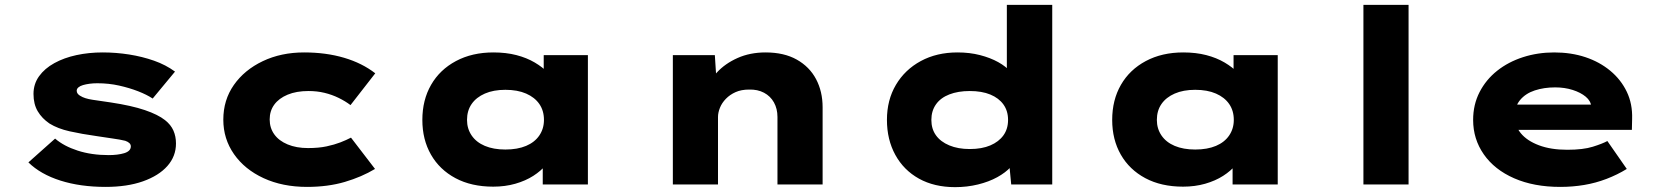

<svg xmlns="http://www.w3.org/2000/svg" viewBox="-20 -760 6855 791"><path d="M415 10Q311 10 229 -16Q147 -42 97 -91L207 -189Q243 -158 300 -139.5Q357 -121 428 -121Q446 -121 462.5 -123Q479 -125 492 -129Q505 -133 512 -140Q519 -147 519 -157Q519 -172 496 -180Q476 -185 443.5 -189.5Q411 -194 380 -199Q316 -208 267 -219Q218 -230 184 -251Q153 -272 135.5 -301.5Q118 -331 118 -373Q118 -414 141 -446Q164 -478 204 -500Q244 -522 295 -533Q346 -544 403 -544Q458 -544 512 -535.5Q566 -527 614.5 -510Q663 -493 701 -465L609 -354Q585 -370 549 -384Q513 -398 470.5 -407.5Q428 -417 381 -417Q364 -417 349 -415Q334 -413 322 -409.5Q310 -406 303 -400Q296 -394 296 -386Q296 -379 300.5 -373.5Q305 -368 311 -365Q328 -354 361 -349Q394 -344 436 -338Q522 -325 576.5 -306.5Q631 -288 660 -265Q684 -246 694.5 -222Q705 -198 705 -169Q705 -116 669.5 -76Q634 -36 569 -13Q504 10 415 10Z M1245 10Q1144 10 1066 -26Q988 -62 944 -125Q900 -188 900 -267Q900 -348 943.5 -410Q987 -472 1062.5 -508Q1138 -544 1233 -544Q1323 -544 1397.5 -522Q1472 -500 1526 -458L1424 -327Q1403 -343 1375.5 -356.5Q1348 -370 1317 -377.5Q1286 -385 1251 -385Q1201 -385 1165 -370Q1129 -355 1110 -329Q1091 -303 1091 -268Q1091 -233 1110 -206.5Q1129 -180 1165 -165Q1201 -150 1249 -150Q1293 -150 1325.5 -157Q1358 -164 1382.5 -173.5Q1407 -183 1426 -193L1525 -64Q1470 -31 1400.5 -10.5Q1331 10 1245 10Z M2012 9Q1922 9 1856.5 -26Q1791 -61 1755.5 -123Q1720 -185 1720 -266Q1720 -348 1756 -410.5Q1792 -473 1858.5 -508.5Q1925 -544 2013 -544Q2065 -544 2107.5 -533Q2150 -522 2183 -502.5Q2216 -483 2236.5 -461Q2257 -439 2264 -418L2220 -412V-533H2402V0H2216V-146L2254 -132Q2250 -106 2229.5 -81Q2209 -56 2177 -35.5Q2145 -15 2103 -3Q2061 9 2012 9ZM2062 -144Q2112 -144 2147.5 -159Q2183 -174 2202 -202Q2221 -230 2221 -266Q2221 -304 2202 -331.5Q2183 -359 2147.5 -374.5Q2112 -390 2062 -390Q2013 -390 1977.5 -374.5Q1942 -359 1923 -331.5Q1904 -304 1904 -266Q1904 -230 1923 -202Q1942 -174 1977.5 -159Q2013 -144 2062 -144Z M2752 0V-533H2925L2934 -393L2886 -381Q2899 -424 2933 -461Q2967 -498 3018.5 -521Q3070 -544 3134 -544Q3210 -544 3262.5 -514.5Q3315 -485 3342 -434Q3369 -383 3369 -318V0H3183V-278Q3183 -312 3168.5 -338Q3154 -364 3127.5 -378Q3101 -392 3066 -391Q3034 -391 3010.5 -380.5Q2987 -370 2970.5 -353Q2954 -336 2946 -316Q2938 -296 2938 -278V0H2845Q2801 0 2778 0Q2755 0 2752 0Z M3915 11Q3829 11 3766 -24Q3703 -59 3668.5 -122Q3634 -185 3634 -266Q3634 -348 3671 -410.5Q3708 -473 3773.5 -508.5Q3839 -544 3925 -544Q3975 -544 4017.5 -533Q4060 -522 4092.5 -504Q4125 -486 4145.5 -462Q4166 -438 4171 -413L4128 -401V-740H4315V0H4146L4133 -135L4170 -122Q4166 -96 4144.5 -72.5Q4123 -49 4088.5 -30Q4054 -11 4009 0Q3964 11 3915 11ZM3975 -146Q4025 -146 4060 -161Q4095 -176 4114 -202.5Q4133 -229 4133 -266Q4133 -303 4114 -329.5Q4095 -356 4060 -370.5Q4025 -385 3975 -385Q3927 -385 3891 -371Q3855 -357 3836 -330Q3817 -303 3817 -266Q3817 -229 3836 -202.5Q3855 -176 3891 -161Q3927 -146 3975 -146Z M4854 9Q4764 9 4698.5 -26Q4633 -61 4597.5 -123Q4562 -185 4562 -266Q4562 -348 4598 -410.5Q4634 -473 4700.5 -508.5Q4767 -544 4855 -544Q4907 -544 4949.5 -533Q4992 -522 5025 -502.5Q5058 -483 5078.5 -461Q5099 -439 5106 -418L5062 -412V-533H5244V0H5058V-146L5096 -132Q5092 -106 5071.5 -81Q5051 -56 5019 -35.5Q4987 -15 4945 -3Q4903 9 4854 9ZM4904 -144Q4954 -144 4989.5 -159Q5025 -174 5044 -202Q5063 -230 5063 -266Q5063 -304 5044 -331.5Q5025 -359 4989.5 -374.5Q4954 -390 4904 -390Q4855 -390 4819.5 -374.5Q4784 -359 4765 -331.5Q4746 -304 4746 -266Q4746 -230 4765 -202Q4784 -174 4819.5 -159Q4855 -144 4904 -144Z M5597 0V-740H5783V0Z M6408 10Q6299 10 6218 -25.5Q6137 -61 6093 -124Q6049 -187 6049 -266Q6049 -329 6075.5 -380.5Q6102 -432 6148 -468.5Q6194 -505 6254.5 -524.5Q6315 -544 6383 -544Q6453 -544 6511.5 -524.5Q6570 -505 6614 -468.5Q6658 -432 6682 -382Q6706 -332 6704 -270L6703 -225H6171L6148 -329H6554L6536 -301V-320Q6534 -344 6513 -361.5Q6492 -379 6459 -389.5Q6426 -400 6387 -400Q6341 -400 6303 -387.5Q6265 -375 6242.5 -348Q6220 -321 6220 -281Q6220 -242 6245.5 -211Q6271 -180 6320 -161.5Q6369 -143 6437 -143Q6502 -143 6542 -155.5Q6582 -168 6602 -179L6682 -64Q6643 -40 6598.5 -23Q6554 -6 6506.5 2Q6459 10 6408 10Z"/></svg>

Font: Lexend Tera ExtraBold
Style: Regular
Weight: 800
Designer: Bonnie Shaver-Troup, Thomas Jockin
Foundry: Lexend
Version: Version 1.007